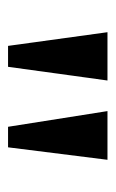

<svg xmlns="http://www.w3.org/2000/svg" viewBox="75 -829 287 477"><g transform="rotate(90 218.5 -590.5)"><path d="M295 -467 256 -714H377L346 -467ZM94 -467 60 -714H180L146 -467Z"/></g></svg>

Font: Noto Serif Bengali SemiBold
Style: Regular
Weight: 600
Version: Version 2.003